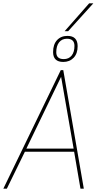

<svg xmlns="http://www.w3.org/2000/svg" viewBox="-46 -1130 584 1150"><path d="M-26 0 318 -710H333L456 0H436L398 -221H103L-5 0ZM112 -240H395L320 -670ZM333 -759Q272 -759 272 -818Q272 -864 295.5 -889.5Q319 -915 358 -915Q419 -915 419 -853Q419 -809 395 -784Q371 -759 333 -759ZM336 -776Q366 -776 383 -797Q400 -818 400 -855Q400 -898 355 -898Q325 -898 308 -876.5Q291 -855 291 -817Q291 -776 336 -776ZM341 -943 488 -1110H513L362 -943Z"/></svg>

Font: Georama Thin
Style: Italic
Weight: 100
Italic angle: -9°
Designer: Jean-Baptiste Levee
Foundry: Production Type
Version: Version 1.000